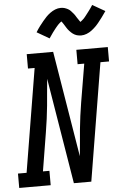

<svg xmlns="http://www.w3.org/2000/svg" viewBox="-87 -1019 687 1064"><g transform="rotate(-5 256.5 -487.5)"><path d="M-24 0V-80H24L119 -655H82V-735H229L326 -146Q330 -183 333 -220Q336 -257 339.5 -294Q343 -331 348 -367.5Q353 -404 359 -441L395 -655H358V-735H533V-655H485L377 0H280L183 -589Q179 -552 176 -515Q173 -478 169.5 -441Q166 -404 161 -367.5Q156 -331 150 -294L115 -80H151V0ZM216 -811 147 -851Q158 -869 169 -883.5Q180 -898 190 -910Q200 -922 209.5 -932Q219 -942 232.5 -952Q246 -962 261 -968Q276 -974 291 -974Q297 -974 302 -973.5Q307 -973 312 -971.5Q317 -970 322 -968Q327 -966 331.5 -963.5Q336 -961 340 -958Q344 -955 347 -951.5Q350 -948 354 -943.5Q358 -939 361.5 -935Q365 -931 367.5 -927Q370 -923 372.5 -919Q375 -915 377.5 -911Q380 -907 383 -903Q386 -899 389 -894Q392 -889 394 -887Q397 -889 403.5 -894.5Q410 -900 413.5 -903.5Q417 -907 420.5 -911.5Q424 -916 428 -921Q432 -926 436.5 -932Q441 -938 446 -944.5Q451 -951 456.5 -959Q462 -967 467 -975L537 -935Q525 -917 514 -902.5Q503 -888 493.5 -876Q484 -864 474 -854Q464 -844 451 -834Q438 -824 422.5 -818Q407 -812 392 -812Q386 -812 379.5 -813Q373 -814 367.5 -815.5Q362 -817 356.5 -820Q351 -823 346 -826.5Q341 -830 337 -834Q333 -838 328.5 -842.5Q324 -847 320.5 -852Q317 -857 314 -861.5Q311 -866 308 -871Q305 -876 301.5 -881.5Q298 -887 294.5 -892Q291 -897 289 -899Q286 -897 279.5 -891.5Q273 -886 270 -882.5Q267 -879 263 -874.5Q259 -870 255 -865Q251 -860 246.5 -854Q242 -848 237 -841.5Q232 -835 227 -827Q222 -819 216 -811Z"/></g></svg>

Font: Iosevka Curly Slab MdObl
Style: Regular
Weight: 500
Italic angle: -9°
Monospace: yes
Designer: Belleve Invis
Foundry: Belleve Invis
Version: Version 11.0.0; ttfautohint (v1.8.3)